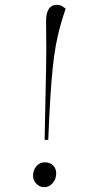

<svg xmlns="http://www.w3.org/2000/svg" viewBox="-20 -765 374 796"><path d="M171 -478Q172 -529 172 -563Q172 -597 171.5 -624.5Q171 -652 171 -682Q173 -745 216 -745Q228 -745 236.5 -740Q245 -735 252 -729Q239 -690 229 -654Q219 -618 211.5 -577Q204 -536 198.5 -483Q193 -430 188.5 -357.5Q184 -285 180 -185H165ZM117 -36Q117 -59 130.5 -75.5Q144 -92 166 -92Q188 -92 200.5 -79Q213 -66 213 -46Q213 -23 198.5 -6Q184 11 164 11Q145 11 131 -3Q117 -17 117 -36Z"/></svg>

Font: Display Extralight
Style: Italic
Weight: 200
Italic angle: -2°
Designer: Latin by Veronika Burian and Jose Scaglione. Greek by Irene Vlachou. Cyrillic by Vera Evstafieva
Foundry: TypeTogether
Version: Version 3.002